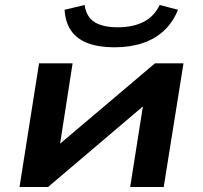

<svg xmlns="http://www.w3.org/2000/svg" viewBox="-20 -747 810 767"><path d="M58 0 136 -494H270L214 -134H174L599 -494H713L634 0H500L557 -361H597L172 0ZM437 -558Q375 -558 331 -574.5Q287 -591 264 -624.5Q241 -658 238 -708L318 -727Q325 -679 358 -658.5Q391 -638 451 -638Q510 -638 552.5 -659Q595 -680 618 -727L691 -708Q671 -658 635 -624.5Q599 -591 549 -574.5Q499 -558 437 -558Z"/></svg>

Font: Nunito Sans 10pt Expanded
Style: Bold Italic
Weight: 700
Width: 7
Italic angle: -9°
Designer: Vernon Adams
Foundry: Vernon Adams
Version: Version 3.101;gftools[0.9.27]